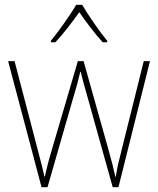

<svg xmlns="http://www.w3.org/2000/svg" viewBox="-20 -783 662 804"><path d="M324 -763H299C275 -721 224 -650 193 -612V-606H212C246 -642 285 -694 312 -732C339 -693 377 -642 410 -606H429V-612C401 -645 349 -720 324 -763ZM343 -389 452 1H476L608 -527H582L489 -154C477 -105 471 -84 465 -43H463C456 -76 447 -111 434 -157L330 -527H306L198 -159C182 -106 174 -72 168 -44H166C159 -76 152 -103 138 -156L41 -527H14L154 1H179L291 -389C301 -420 308 -449 316 -482H318C326 -449 333 -423 343 -389Z"/></svg>

Font: Noto Sans Georgian SemiCondensed Thin
Style: Regular
Weight: 100
Width: 4
Designer: Monotype Design Team, Akaki Razmadze
Foundry: Google LLC
Version: Version 2.005